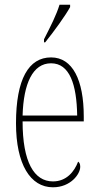

<svg xmlns="http://www.w3.org/2000/svg" viewBox="-20 -786 419 816"><path d="M167 -619V-606H172C210 -653 259 -721 278 -756V-766H233C219 -721 197 -678 167 -619ZM205 10C280 10 321 -46 321 -77C321 -90 317 -96 312 -99C296 -57 263 -15 205 -15C125 -15 76 -97 76 -270H336V-291C336 -445 289 -542 197 -542C102 -542 48 -450 48 -262C48 -88 109 10 205 10ZM308 -295H76C80 -431 119 -517 197 -517C276 -517 306 -427 308 -295Z"/></svg>

Font: Noto Serif Lao ExtraCondensed Thin
Style: Regular
Weight: 100
Width: 2
Designer: Monotype Design Team
Foundry: Monotype Imaging Inc.
Version: Version 2.003